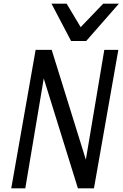

<svg xmlns="http://www.w3.org/2000/svg" viewBox="-20 -1020 664 1040"><path d="M365 -798 259 -1000H341L417 -873L539 -1000H624L447 -798ZM41 0 173 -750H260L445 -155L545 -750H621L489 0H402L217 -595L117 0Z"/></svg>

Font: Hermit LightItalic
Style: Regular
Weight: 300
Italic angle: -10°
Designer: Pablo Caro
Version: Version 2.000;PS 002.000;hotconv 1.0.88;makeotf.lib2.5.64775